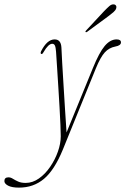

<svg xmlns="http://www.w3.org/2000/svg" viewBox="-154 -612 572 877"><path d="M270 -300.5Q299 -372 324.2 -402Q349.5 -432 378.5 -432Q398.5 -432 398.5 -418.5Q398.5 -404 373 -399.5Q344 -394 324.5 -372.5Q305 -351 284 -300L133 71.5Q94.5 165 46.8 205Q-1 245 -67 245Q-100 245 -117 236Q-134 227 -134 215Q-134 198 -115 198Q-105.5 198 -95.2 204.5Q-85 211 -71.2 217.2Q-57.5 223.5 -36.5 223.5Q-5 223.5 23.8 203.2Q52.5 183 75 150.2Q97.5 117.5 110.5 80.5Q123.5 43.5 123.5 10.5Q123.5 -7.5 122 -42.2Q120.5 -77 118 -121.5Q115.5 -166 112.5 -213Q109.5 -260 106.8 -302.5Q104 -345 102 -376Q100.5 -396 96.8 -404Q93 -412 84.5 -412Q67 -412 45 -374Q39.5 -363.5 34.5 -365.5Q29.5 -368 33.5 -377.5Q61 -432 95.5 -432Q124.5 -432 126.5 -395Q127.5 -368 130.2 -323Q133 -278 136.2 -223.5Q139.5 -169 143 -112.8Q146.5 -56.5 150 -7ZM320.5 -560Q335.5 -575.5 345.5 -584.2Q355.5 -593 366 -592Q373.5 -591 376.2 -585.5Q379 -580 376.5 -573Q373.5 -564.5 364.2 -556.5Q355 -548.5 343 -539.5L244.5 -467Q239.5 -463 237 -466Q234.5 -468.5 240.5 -474Z"/></svg>

Font: Fraunces 144pt Soft Thin
Style: Italic
Weight: 100
Italic angle: -16°
Version: Version 1.000;[0bf87f6ff]